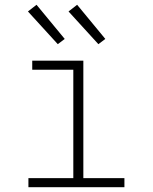

<svg xmlns="http://www.w3.org/2000/svg" viewBox="-20 -784 640 804"><path d="M99 0V-38H287V-492H115V-530H329V-38H501V0ZM392 -599 267 -736 303 -764 421 -621ZM222 -599 97 -736 133 -764 251 -621Z"/></svg>

Font: Iosevka Curly Slab XLtEx
Style: Regular
Weight: 200
Width: 7
Monospace: yes
Designer: Belleve Invis
Foundry: Belleve Invis
Version: Version 11.1.0; ttfautohint (v1.8.3)